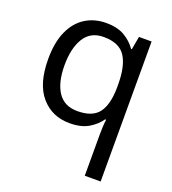

<svg xmlns="http://www.w3.org/2000/svg" viewBox="-142 -653 898 1000"><g transform="rotate(20 307.5 -153.0)"><path d="M442 11Q442 -7 443 -31Q444 -55 447 -72H441Q418 -38 377.5 -14Q337 10 273 10Q176 10 115.5 -59.5Q55 -129 55 -267Q55 -359 83 -421Q111 -483 161 -514.5Q211 -546 276 -546Q339 -546 379 -522Q419 -498 443 -463H447L460 -536H530V240H442ZM290 -63Q373 -63 407.5 -108.5Q442 -154 443 -248V-266Q443 -368 409 -420.5Q375 -473 288 -473Q216 -473 181 -416.5Q146 -360 146 -265Q146 -170 181.5 -116.5Q217 -63 290 -63Z"/></g></svg>

Font: ltelugu15
Style: Book
Weight: 400
Designer: Jelle Bosma - Monotype Design Team
Foundry: Monotype Imaging Inc.
Version: Version 2.003